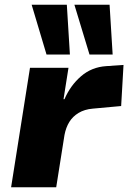

<svg xmlns="http://www.w3.org/2000/svg" viewBox="-20 -793 543 813"><path d="M27 0 107 -506H270L249 -373H253Q278 -431 323 -470Q368 -509 430 -513L503 -518L493 -344L373 -333Q338 -330 313 -315Q288 -300 273.5 -276.5Q259 -253 253 -221L218 0ZM359 -562 295 -773H444L457 -562ZM177 -562 114 -773H263L276 -562Z"/></svg>

Font: Nunito Sans 7pt Black
Style: Italic
Weight: 900
Italic angle: -9°
Version: Version 3.101;gftools[0.9.27]